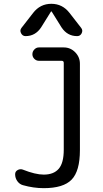

<svg xmlns="http://www.w3.org/2000/svg" viewBox="-20 -980 540 1010"><path d="M100.6 -5.9Q83 -10.7 71.3 -26.9Q59.6 -43 59.6 -63.5Q59.6 -78.1 72.8 -85.4Q85.9 -92.8 99.6 -87.9Q166 -61.5 210 -61.5Q262.7 -61.5 289.1 -92.3Q315.4 -123 315.4 -192.4V-649.4Q315.4 -660.2 303.7 -660.2H184.6Q170.9 -660.2 160.6 -670.4Q150.4 -680.7 150.4 -694.8Q150.4 -709 160.6 -719.7Q170.9 -730.5 184.6 -730.5H315.4Q350.6 -730.5 375.5 -705.1Q400.4 -679.7 400.4 -644.5V-190.4Q400.4 -80.1 356.9 -35.2Q313.5 9.8 210 9.8Q156.2 9.8 100.6 -5.9ZM345.7 -912.1 407.2 -833Q417 -820.3 409.7 -805.2Q402.3 -790 385.7 -790Q334 -790 303.7 -835.9L252 -918.9Q252 -919.9 250 -919.9Q248 -919.9 248 -918.9L196.3 -835.9Q166 -790 114.3 -790Q98.6 -790 90.8 -805.2Q83 -820.3 92.8 -833L154.3 -912.1Q191.4 -960 250 -960Q308.6 -960 345.7 -912.1Z"/></svg>

Font: Rounded-X Mgen+ 1m regular
Style: Regular
Weight: 400
Designer: [Source Han Sans]
Ryoko NISHIZUKA  (kana & ideographs); Paul D. Hunt (Latin, Greek & Cyrillic); Wenlong ZHANG  (bopomofo
Version: Version 1.059.20150602